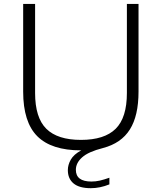

<svg xmlns="http://www.w3.org/2000/svg" viewBox="-20 -760 827 982"><path d="M444.5 202.5Q385.5 202.5 356.2 178.2Q327 154 327 110Q327 83 342.2 56.2Q357.5 29.5 395.5 9H394Q243 9 170.8 -63.2Q98.5 -135.5 98.5 -291.5V-740H159.5V-284.5Q159.5 -158 217 -101.2Q274.5 -44.5 394 -44.5Q514 -44.5 571.5 -101.2Q629 -158 629 -284.5V-740H688.5V-291.5Q688.5 -168 644.2 -97.8Q600 -27.5 507 -3Q432 16 400 44.8Q368 73.5 368 108.5Q368 168.5 447.5 168.5Q469 168.5 490 163.8Q511 159 539.5 149V183Q491.5 202.5 444.5 202.5Z"/></svg>

Font: Encode Sans Expanded Light
Style: Regular
Weight: 300
Width: 7
Designer: Multiple Designers
Foundry: Impallari Type
Version: Version 3.000; ttfautohint (v1.8.3) -l 8 -r 50 -G 200 -x 14 